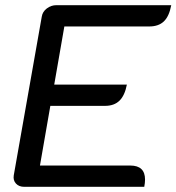

<svg xmlns="http://www.w3.org/2000/svg" viewBox="-20 -720 680 740"><path d="M141 -656Q144 -675 160.5 -687.5Q177 -700 197 -700H640Q632 -657 611.5 -637.5Q591 -618 555 -618H228L189 -394H469Q461 -352 440.5 -332Q420 -312 385 -312H174L134 -82H482Q539 -82 539 -28Q539 -15 536 0H73Q53 0 41.5 -12.5Q30 -25 33 -44Z"/></svg>

Font: K2D
Style: Italic
Weight: 400
Italic angle: -10°
Designer: Katatrad Aksorn Co.,Ltd.
Foundry: Cadson Demak Co.,Ltd.
Version: Version 1.000; ttfautohint (v1.6)